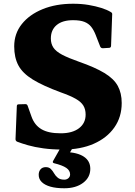

<svg xmlns="http://www.w3.org/2000/svg" viewBox="-20 -786 721 1027"><path d="M402 -456Q488 -426 538.5 -395.5Q589 -365 610 -326.5Q631 -288 631 -235Q631 -160 591.5 -104Q552 -48 481.5 -17Q411 14 316 14Q259 14 212 7.5Q165 1 130 -9Q95 -19 72 -28Q63 -32 63 -42L70 -218Q70 -228 80 -228L116 -229Q125 -229 128 -220L149 -161Q157 -139 170 -122.5Q183 -106 201.5 -95Q220 -84 245.5 -78.5Q271 -73 305 -73Q367 -73 402.5 -100Q438 -127 438 -173Q438 -201 426 -221Q414 -241 385 -257.5Q356 -274 305 -292Q210 -327 155.5 -360.5Q101 -394 78.5 -436Q56 -478 56 -538Q56 -606 96.5 -657Q137 -708 208 -737Q279 -766 371 -766Q416 -766 454 -759.5Q492 -753 522 -743.5Q552 -734 572 -722Q582 -717 580 -707L574 -540Q573 -530 563 -530L530 -528Q520 -528 516 -537L491 -601Q481 -626 467.5 -643Q454 -660 431.5 -669Q409 -678 371 -678Q314 -678 283 -652Q252 -626 252 -580Q252 -552 265.5 -531.5Q279 -511 312 -493.5Q345 -476 402 -456ZM324 221Q280 221 250 212.5Q220 204 203.5 188Q187 172 187 149Q187 131 197 119.5Q207 108 225 108Q242 108 252 118Q262 128 269.5 141.5Q277 155 289.5 165Q302 175 324 175Q337 175 346 167Q355 159 355 147Q355 126 334.5 112Q314 98 269 87Q259 84 264 75L324 -31H390L326 77L328 27Q394 29 428.5 52Q463 75 463 117Q463 163 424.5 192Q386 221 324 221Z"/></svg>

Font: Hahmlet ExtraBold
Style: Regular
Weight: 800
Designer: Minjoo Ham & Mark Frömberg
Foundry: hypertype
Version: Version 1.002